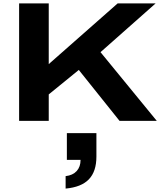

<svg xmlns="http://www.w3.org/2000/svg" viewBox="-20 -707 965 1123"><path d="M91.8 0V-687H265.1V-332L668 -687H890.1L567.9 -401.9L897 0H679.2L440.9 -297.9L265.1 -154.8V0ZM363.8 396V323.2Q405.8 318.4 428.5 293.5Q451.2 268.6 451.2 228H371.1V71.8H543.9V209Q543.9 295.9 499.8 341.8Q455.6 387.7 363.8 396Z"/></svg>

Font: Archivo Expanded
Style: Bold
Weight: 700
Width: 7
Designer: Hector Gatti
Foundry: Omnibus-Type
Version: Version 2.001